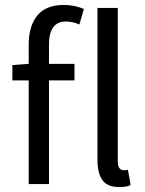

<svg xmlns="http://www.w3.org/2000/svg" viewBox="-20 -744 587 776"><path d="M96 0V-419H30V-481L96 -486V-563Q96 -638 130.5 -681Q165 -724 238 -724Q261 -724 281.5 -719.5Q302 -715 319 -708L301 -645Q274 -657 246 -657Q178 -657 178 -563V-486H281V-419H178V0ZM461 12Q414 12 394 -16Q374 -44 374 -98V-712H456V-92Q456 -72 463 -64Q470 -56 479 -56Q483 -56 486.5 -56Q490 -56 497 -58L508 4Q500 8 489 10Q478 12 461 12Z"/></svg>

Font: Source Sans Pro
Style: Regular
Weight: 400
Designer: Paul D. Hunt
Foundry: Adobe Systems Incorporated
Version: Version 2.021;PS 2.000;hotconv 1.0.86;makeotf.lib2.5.63406